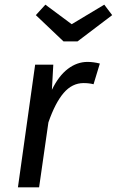

<svg xmlns="http://www.w3.org/2000/svg" viewBox="-20 -805 502 825"><path d="M409 -532 382 -443Q363 -448 339 -448Q290 -448 253.5 -405.5Q217 -363 188 -279L148 0H57L131 -527H209L203 -419Q232 -479 271.5 -509Q311 -539 356 -539Q381 -539 409 -532ZM462 -740 313 -627H253L134 -740L175 -785L288 -701L428 -785Z"/></svg>

Font: Fira Sans
Style: Italic
Weight: 400
Italic angle: -8°
Designer: bBox Type GmbH & Carrois Corporate GbR & Edenspiekermann AG
Foundry: bBox Type GmbH & Carrois Corporate GbR & Edenspiekermann AG
Version: Version 4.301